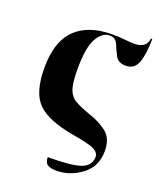

<svg xmlns="http://www.w3.org/2000/svg" viewBox="-146 -686 813 979"><g transform="rotate(20 260.0 -197.0)"><path d="M278 202Q352 202 414.5 155Q477 108 477 24Q477 -44 437.5 -75.5Q398 -107 340 -126Q286 -145 256.5 -162Q227 -179 215 -213.5Q203 -248 203 -321Q203 -441 231.5 -490Q260 -539 299 -539Q332 -539 344 -509.5Q356 -480 371 -451Q386 -422 428 -422Q474 -422 491 -466Q508 -510 509 -596H502Q495 -542 431 -542Q412 -542 378.5 -545.5Q345 -549 311 -549Q181 -549 111.5 -481.5Q42 -414 42 -271Q42 -136 99 -80Q156 -24 292 0Q389 16 416 30.5Q443 45 443 67Q443 115 394 133.5Q345 152 214 152Q214 181 230 191.5Q246 202 278 202Z"/></g></svg>

Font: Noto Serif Display SemiCondensed Extra
Style: Regular
Weight: 800
Width: 4
Designer: Monotype Design Team
Foundry: Monotype Imaging Inc.
Version: Version 1.900